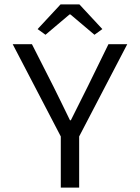

<svg xmlns="http://www.w3.org/2000/svg" viewBox="-20 -858 640 878"><path d="M258 0V-234L38 -656H126L225 -461Q244 -424 262 -386Q280 -348 300 -308H304Q324 -348 343 -386Q362 -424 381 -462L476 -656H562L342 -234V0ZM188 -699 152 -725 257 -838H343L448 -725L412 -699L302 -792H298Z"/></svg>

Font: Source Code Pro
Style: Regular
Weight: 400
Monospace: yes
Designer: Paul D. Hunt, Teo Tuominen
Foundry: Adobe Systems Incorporated
Version: Version 1.018;hotconv 1.0.116;makeotfexe 2.5.65601